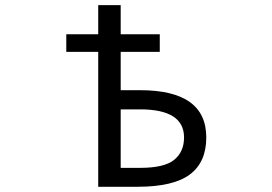

<svg xmlns="http://www.w3.org/2000/svg" viewBox="-20 -712 1040 734"><path d="M441.4 -367.2H515.6Q768.6 -367.2 768.6 -186.5Q768.6 -91.8 705.6 -44.9Q642.6 2 505.9 2H355.5V-513.7H233.4V-581.1H355.5V-692.4H441.4V-581.1H590.8V-513.7H441.4ZM441.4 -70.3H515.6Q608.4 -70.3 646 -101.1Q683.6 -131.8 683.6 -186.5Q683.6 -293.9 515.6 -293.9H441.4Z"/></svg>

Font: GenEi Gothic M Regular
Style: Regular
Weight: 400
Designer: o_tamon (Modified); [Source Han Sans]
Ryoko NISHIZUKA  (kana & ideographs); Paul D. Hunt (Latin, Greek & Cyrillic); Wenl
Version: Version 1.1a;Original Version 1.004